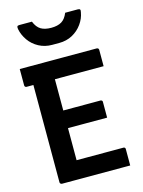

<svg xmlns="http://www.w3.org/2000/svg" viewBox="-137 -1025 825 1104"><g transform="rotate(-15 275.0 -472.5)"><path d="M27 -700H486Q489 -700 491.5 -698.5Q494 -697 495.5 -694.5Q497 -692 497 -689Q497 -662 497 -640Q497 -618 497 -591H38Q35 -591 32.5 -592.5Q30 -594 28.5 -596.5Q27 -599 27 -602Q27 -629 27 -651Q27 -673 27 -700ZM157 -405H429Q432 -405 434.5 -403.5Q437 -402 438.5 -400Q440 -398 440 -394Q440 -376 440 -360.5Q440 -345 440 -330.5Q440 -316 440 -300H157ZM91 0Q89 0 86.5 -1Q84 -2 82.5 -3.5Q81 -5 80 -7Q79 -9 79 -11Q79 -45 79 -99Q79 -153 79 -220Q79 -287 79 -359.5Q79 -432 79 -503.5Q79 -575 79 -638H214L207 -617Q207 -595 207 -572Q207 -549 207 -525Q207 -476 207 -424Q207 -372 207 -319Q207 -266 207 -213Q207 -160 207 -109H486Q491 -109 494 -106Q497 -103 497 -98Q497 -72 497 -49Q497 -26 497 0ZM363 -945Q382 -945 401 -945Q420 -945 438 -945Q448 -945 451 -940.5Q454 -936 451 -924Q445 -888 422 -856Q399 -824 364 -805Q329 -786 285 -786H243Q200 -786 164.5 -805Q129 -824 106.5 -856Q84 -888 77 -924Q75 -936 77.5 -940.5Q80 -945 90 -945Q108 -945 127 -945Q146 -945 165 -945Q179 -910 202.5 -896Q226 -882 264 -882Q302 -882 325.5 -896Q349 -910 363 -945Z"/></g></svg>

Font: Recursive SemiBold
Style: Regular
Weight: 600
Version: Version 1.085